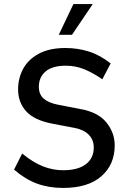

<svg xmlns="http://www.w3.org/2000/svg" viewBox="-20 -914 632 944"><path d="M290 10Q220 10 162.5 -11Q105 -32 49 -80L89 -159Q143 -115 191.5 -96Q240 -77 290 -77Q363 -77 402 -106.5Q441 -136 441 -189Q441 -226 417 -251Q393 -276 347 -285L237 -306Q148 -323 108.5 -367Q69 -411 69 -474Q69 -530 94 -576Q119 -622 171 -650Q223 -678 302 -678Q361 -678 416 -661Q471 -644 524 -602L483 -524Q439 -555 395.5 -573Q352 -591 304 -591Q238 -591 204.5 -563Q171 -535 171 -487Q171 -450 195 -429Q219 -408 266 -399L375 -378Q463 -362 503.5 -311.5Q544 -261 544 -199Q544 -105 478.5 -47.5Q413 10 290 10ZM269 -743 341 -894H436L334 -743Z"/></svg>

Font: Gantari Medium
Style: Regular
Weight: 500
Designer: Anugrah Pasau
Foundry: Lafontype
Version: Version 1.000; ttfautohint (v1.8.4.7-5d5b)